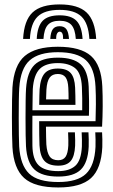

<svg xmlns="http://www.w3.org/2000/svg" viewBox="-20 -816 500 846"><path d="M236.8 10Q132.2 10 86.2 -31.9Q40.2 -73.8 34.8 -167.5Q33.8 -187 33.1 -223.2Q32.5 -259.5 32.5 -300.6Q32.5 -341.8 33.1 -377Q33.8 -412.2 34.8 -429.8Q41.2 -528.8 89.2 -569.4Q137.2 -610 234.8 -610Q335.2 -610 380.8 -569.6Q426.2 -529.2 430.8 -436Q432.8 -394.5 432.5 -347.5Q432.2 -300.5 429.8 -258H182.5Q182.8 -235.2 183.2 -211.1Q183.8 -187 184.2 -179.8Q186.8 -143.8 198.6 -126.9Q210.5 -110 236.8 -110Q258.5 -110 268.9 -125.1Q279.2 -140.2 281 -175Q281.8 -191.5 280 -233H310Q312 -192.8 311 -173.8Q308.8 -126.8 291.4 -106.4Q274 -86 236.8 -86Q195 -86 175.8 -107Q156.5 -128 154 -176.2Q153.2 -193 152.9 -221.4Q152.5 -249.8 152.5 -282H401Q402.2 -315.2 402.5 -356Q402.8 -396.8 400.8 -434.5Q396.8 -515.8 358.4 -550.9Q320 -586 234.8 -586Q151.5 -586 111 -550.2Q70.5 -514.5 64.8 -428Q63.5 -409.2 63 -373Q62.5 -336.8 62.5 -295.8Q62.5 -254.8 63.1 -220.4Q63.8 -186 64.5 -170.8Q69.5 -88.8 108 -51.4Q146.5 -14 236.8 -14Q320.8 -14 358.8 -50.1Q396.8 -86.2 400.8 -169Q401.5 -185.2 401 -202.1Q400.5 -219 399.8 -233H429.8Q430.5 -219.8 431 -202Q431.5 -184.2 430.8 -168Q426.2 -72.5 381.1 -31.2Q336 10 236.8 10ZM236.8 -38Q165.2 -38 132 -68.8Q98.8 -99.5 94.5 -171.8Q93.5 -187.2 93 -221.2Q92.5 -255.2 92.5 -295.6Q92.5 -336 93 -371.8Q93.5 -407.5 94.8 -426.2Q99.8 -498.5 132 -530.2Q164.2 -562 234.8 -562Q303 -562 335.2 -532.8Q367.5 -503.5 370.8 -433.8Q372 -404.2 372.4 -371.4Q372.8 -338.5 371.8 -306H122.8Q122.5 -264.5 122.5 -233.4Q122.5 -202.2 122.8 -174Q123.8 -114 150.1 -88Q176.5 -62 236.8 -62Q285.2 -62 311.5 -85.2Q337.8 -108.5 340.8 -170.5Q341.2 -184.5 341 -200Q340.8 -215.5 339.8 -233H369.8Q370.5 -217.8 371 -202Q371.5 -186.2 370.8 -169.8Q367.5 -99.5 336.2 -68.8Q305 -38 236.8 -38ZM123 -330H342.2Q343 -384.5 340.8 -433.2Q338 -494.5 310.4 -516.2Q282.8 -538 234.8 -538Q180.5 -538 154.6 -511.8Q128.8 -485.5 124.5 -424Q124.2 -417.8 123.8 -391.2Q123.2 -364.8 123 -330ZM152.8 -354Q153 -374 153.5 -393.9Q154 -413.8 154.5 -422.2Q158 -471.5 176.8 -492.8Q195.5 -514 234.8 -514Q274.2 -514 291.6 -494Q309 -474 311 -430Q311.8 -415 312.1 -393.5Q312.5 -372 312.5 -354ZM183 -378H282.2Q282.2 -390.2 281.9 -404.8Q281.5 -419.2 281 -429Q279.5 -461 268.8 -475.5Q258 -490 234.8 -490Q210.5 -490 198.8 -474Q187 -458 184.5 -420.8Q183.8 -407 183 -378ZM242.8 -796.5Q160.8 -796.5 123.4 -761.1Q86 -725.8 81.8 -644.5H111.8Q115.2 -713 145.8 -742.8Q176.2 -772.5 242.8 -772.5Q308.8 -772.5 339.2 -742.8Q369.8 -713 373.8 -644.5H403.8Q398.8 -725.8 361.4 -761.1Q324 -796.5 242.8 -796.5ZM242.8 -748.5Q191.5 -748.5 168.1 -724.4Q144.8 -700.2 141.8 -644.5H171.5Q174 -687.2 190.5 -705.9Q207 -724.5 242.8 -724.5Q278.2 -724.5 294.8 -705.9Q311.2 -687.2 314 -644.5H343.8Q340.5 -700.2 317 -724.4Q293.5 -748.5 242.8 -748.5ZM242.8 -700.5Q222.2 -700.5 212.8 -687.5Q203.2 -674.5 201.5 -644.5H227.5Q227.2 -661.5 231.9 -669Q236.5 -676.5 242.8 -676.5Q259 -676.5 258 -644.5H284Q282 -674.5 272.4 -687.5Q262.8 -700.5 242.8 -700.5Z"/></svg>

Font: Big Shoulders Inline Display Black
Style: Regular
Weight: 900
Designer: Patric King
Foundry: XO Type Co
Version: Version 1.000